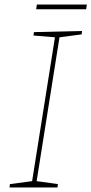

<svg xmlns="http://www.w3.org/2000/svg" viewBox="-20 -829 404 849"><path d="M343 -692 341 -677 243 -664 142 -28 236 -15 234 0H22L24 -15L122 -28L223 -664L128 -672L130 -687ZM143 -809H364L361 -788H140Z"/></svg>

Font: Bitter Pro Thin
Style: Italic
Weight: 250
Italic angle: -9°
Designer: Sol Matas, and Bitter project Authors
Foundry: Sol Matas
Version: Version 1.010